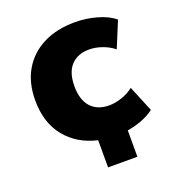

<svg xmlns="http://www.w3.org/2000/svg" viewBox="-121 -616 773 843"><g transform="rotate(-20 266.0 -194.5)"><path d="M241 130V3Q149 -18 95 -84.5Q41 -151 41 -255Q41 -338 76 -397Q111 -456 174 -487.5Q237 -519 321 -519Q373 -519 423 -505Q473 -491 504 -465L454 -344Q431 -363 400 -374Q369 -385 340 -385Q285 -385 254.5 -352Q224 -319 224 -255Q224 -191 254.5 -157.5Q285 -124 340 -124Q368 -124 399 -134.5Q430 -145 454 -164L504 -43Q481 -25 448 -12Q415 1 378 7V130Z"/></g></svg>

Font: Mulish Black
Style: Regular
Weight: 900
Designer: Vernon Adams
Foundry: Vernon Adams
Version: Version 3.603; ttfautohint (v1.8.3)